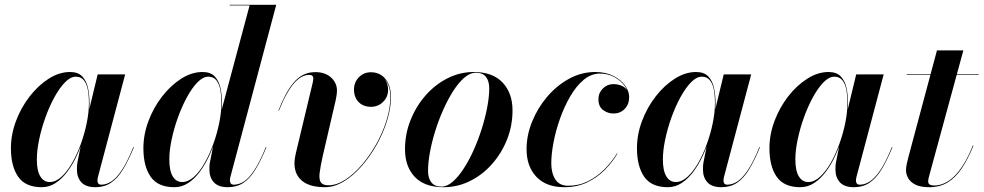

<svg xmlns="http://www.w3.org/2000/svg" viewBox="-20 -770 4098 800"><path d="M154 10Q86 10 55.8 -33.5Q25.5 -77 25.5 -152.5Q25.5 -210 46.8 -266.2Q68 -322.5 103.8 -368.5Q139.5 -414.5 183.2 -442.2Q227 -470 272 -470Q305.5 -470 323 -451.2Q340.5 -432.5 346.8 -402.8Q353 -373 353 -339.5Q353 -311.5 347 -275Q341 -238.5 329.2 -199.2Q317.5 -160 300.5 -122.8Q283.5 -85.5 261.2 -55.5Q239 -25.5 212.2 -7.8Q185.5 10 154 10ZM187 -11.5Q212 -11.5 235.8 -33Q259.5 -54.5 280.2 -90.5Q301 -126.5 316.8 -170Q332.5 -213.5 341.5 -258Q350.5 -302.5 350.5 -340.5Q350.5 -372 345.8 -396.8Q341 -421.5 329 -436Q317 -450.5 296 -450.5Q273.5 -450.5 250.5 -426.8Q227.5 -403 206.5 -364.5Q185.5 -326 169 -280Q152.5 -234 143 -188.2Q133.5 -142.5 133.5 -106Q133.5 -58.5 148 -35Q162.5 -11.5 187 -11.5ZM377.5 10Q337.5 10 319 -10.5Q300.5 -31 300.5 -63.5Q300.5 -73 301 -80.2Q301.5 -87.5 302.5 -92.5L316 -160.5L338.5 -237L351 -311L387 -460H501.5L388 -32.5Q386 -25 386 -17Q386 -10 389.8 -5.2Q393.5 -0.5 402.5 -0.5Q423.5 -0.5 444.8 -14.5Q466 -28.5 488.5 -62.5Q511 -96.5 535.5 -157L538 -156.5Q515 -100.5 492.2 -63.5Q469.5 -26.5 442 -8.2Q414.5 10 377.5 10Z M929.5 10Q889.5 10 871 -10.5Q852.5 -31 852.5 -63.5Q852.5 -69.5 852.8 -77.2Q853 -85 854.5 -92.5L868 -160.5L892.5 -243.5L901 -303L1020 -747.5H937V-750H1131L940 -33Q938 -25 938 -17.5Q938 -11 941.5 -5.8Q945 -0.5 954.5 -0.5Q976 -0.5 997 -14.2Q1018 -28 1040.5 -62.2Q1063 -96.5 1087.5 -157L1090 -156.5Q1067 -100.5 1044.2 -63.5Q1021.5 -26.5 994 -8.2Q966.5 10 929.5 10ZM706.5 10Q638 10 607.8 -33.5Q577.5 -77 577.5 -152.5Q577.5 -210 598.8 -266.2Q620 -322.5 655.8 -368.5Q691.5 -414.5 735.2 -442.2Q779 -470 824 -470Q857 -470 874.5 -451.8Q892 -433.5 898.5 -404Q905 -374.5 905 -339.5Q905 -311.5 899 -275Q893 -238.5 881.2 -199.2Q869.5 -160 852.5 -122.8Q835.5 -85.5 813.5 -55.5Q791.5 -25.5 764.8 -7.8Q738 10 706.5 10ZM739 -11.5Q764 -11.5 788 -33Q812 -54.5 832.5 -90.5Q853 -126.5 868.8 -170Q884.5 -213.5 893.5 -258Q902.5 -302.5 902.5 -340.5Q902.5 -371.5 897.8 -396.5Q893 -421.5 881 -436Q869 -450.5 848 -450.5Q825.5 -450.5 802.5 -426.8Q779.5 -403 758.5 -364.2Q737.5 -325.5 721 -279.5Q704.5 -233.5 695 -188Q685.5 -142.5 685.5 -106Q685.5 -58.5 699.8 -35Q714 -11.5 739 -11.5Z M1333 10Q1285 10 1254.2 -6.2Q1223.5 -22.5 1212.5 -54Q1201.5 -85.5 1212.5 -131L1282.5 -423.5Q1283.5 -428 1284.5 -433.8Q1285.5 -439.5 1285.5 -443Q1285.5 -450.5 1281.2 -454.2Q1277 -458 1269 -458Q1253 -458 1237.5 -450Q1222 -442 1206.5 -424.8Q1191 -407.5 1175 -379Q1159 -350.5 1142 -308.5L1140 -309Q1153.5 -343.5 1168.5 -372.5Q1183.5 -401.5 1201.5 -423.5Q1219.5 -445.5 1242.2 -457.5Q1265 -469.5 1294 -469.5Q1335 -469.5 1359.5 -447Q1384 -424.5 1384 -392.5Q1384 -381.5 1382 -370.8Q1380 -360 1378.5 -351.5L1325 -121Q1315 -76.5 1311.8 -49.5Q1308.5 -22.5 1316.8 -10.2Q1325 2 1348.5 2Q1382.5 2 1418.5 -21.2Q1454.5 -44.5 1488 -83.5Q1521.5 -122.5 1548.2 -170.5Q1575 -218.5 1590.8 -269.2Q1606.5 -320 1606.5 -365.5Q1606.5 -396 1596.8 -418.8Q1587 -441.5 1568.8 -454Q1550.5 -466.5 1526 -466.5V-468Q1546.5 -468 1562.8 -458.8Q1579 -449.5 1588 -433Q1597 -416.5 1597 -395.5Q1597 -366 1576.2 -345.5Q1555.5 -325 1526 -325Q1493.5 -325 1474.2 -344.8Q1455 -364.5 1455 -397Q1455 -427 1475.2 -448Q1495.5 -469 1526 -469Q1551 -469 1569.8 -456.2Q1588.5 -443.5 1598.8 -420.2Q1609 -397 1609 -365.5Q1609 -320 1593.2 -268.5Q1577.5 -217 1550 -167.8Q1522.5 -118.5 1487.2 -78.2Q1452 -38 1412.5 -14Q1373 10 1333 10Z M1828 10Q1749 10 1708.2 -33Q1667.5 -76 1667.5 -148Q1667.5 -212 1690.8 -270Q1714 -328 1753.8 -373Q1793.5 -418 1845 -444Q1896.5 -470 1953.5 -470Q2033 -470 2074.2 -426Q2115.5 -382 2115.5 -310Q2115.5 -246.5 2092.8 -189Q2070 -131.5 2030.2 -86.5Q1990.5 -41.5 1938.5 -15.8Q1886.5 10 1828 10ZM1820 7.5Q1843 7.5 1866.5 -13Q1890 -33.5 1912.2 -67.8Q1934.5 -102 1953.8 -145Q1973 -188 1987.5 -234Q2002 -280 2010.2 -323.5Q2018.5 -367 2018.5 -402Q2018.5 -432 2005 -449.5Q1991.5 -467 1962 -467Q1939 -467 1915.2 -446.8Q1891.5 -426.5 1869.2 -392Q1847 -357.5 1827.8 -314.8Q1808.5 -272 1794 -225.8Q1779.5 -179.5 1771.5 -136.2Q1763.5 -93 1763.5 -57.5Q1763.5 -28 1777.2 -10.2Q1791 7.5 1820 7.5Z M2331.5 10Q2256 10 2215 -33.2Q2174 -76.5 2174 -148.5Q2174 -206 2197 -263Q2220 -320 2259.8 -366.8Q2299.5 -413.5 2351 -441.8Q2402.5 -470 2460 -470Q2503.5 -470 2535.2 -454Q2567 -438 2584.2 -414Q2601.5 -390 2601.5 -366Q2601.5 -335 2582.8 -316Q2564 -297 2536.5 -297Q2512.5 -297 2493 -311.5Q2473.5 -326 2473.5 -356.5Q2473.5 -383 2491.8 -401.2Q2510 -419.5 2535.5 -419.5Q2552 -419.5 2567 -414Q2582 -408.5 2591.2 -396.8Q2600.5 -385 2600.5 -366H2599Q2599 -389.5 2582.8 -412Q2566.5 -434.5 2539.5 -449Q2512.5 -463.5 2479.5 -463.5Q2443.5 -463.5 2412.2 -437.5Q2381 -411.5 2356 -368.5Q2331 -325.5 2313.2 -275.2Q2295.5 -225 2286.2 -176Q2277 -127 2277 -90Q2277 -48 2294.2 -22Q2311.5 4 2347.5 4Q2392 4 2430 -15Q2468 -34 2498.5 -64.8Q2529 -95.5 2550.5 -130.5L2552.5 -129.5Q2531 -93.5 2499.2 -61.5Q2467.5 -29.5 2425.8 -9.8Q2384 10 2331.5 10Z M2762.5 10Q2694.5 10 2664.2 -33.5Q2634 -77 2634 -152.5Q2634 -210 2655.2 -266.2Q2676.5 -322.5 2712.2 -368.5Q2748 -414.5 2791.8 -442.2Q2835.5 -470 2880.5 -470Q2914 -470 2931.5 -451.2Q2949 -432.5 2955.2 -402.8Q2961.5 -373 2961.5 -339.5Q2961.5 -311.5 2955.5 -275Q2949.5 -238.5 2937.8 -199.2Q2926 -160 2909 -122.8Q2892 -85.5 2869.8 -55.5Q2847.5 -25.5 2820.8 -7.8Q2794 10 2762.5 10ZM2795.5 -11.5Q2820.5 -11.5 2844.2 -33Q2868 -54.5 2888.8 -90.5Q2909.5 -126.5 2925.2 -170Q2941 -213.5 2950 -258Q2959 -302.5 2959 -340.5Q2959 -372 2954.2 -396.8Q2949.5 -421.5 2937.5 -436Q2925.5 -450.5 2904.5 -450.5Q2882 -450.5 2859 -426.8Q2836 -403 2815 -364.5Q2794 -326 2777.5 -280Q2761 -234 2751.5 -188.2Q2742 -142.5 2742 -106Q2742 -58.5 2756.5 -35Q2771 -11.5 2795.5 -11.5ZM2986 10Q2946 10 2927.5 -10.5Q2909 -31 2909 -63.5Q2909 -73 2909.5 -80.2Q2910 -87.5 2911 -92.5L2924.5 -160.5L2947 -237L2959.5 -311L2995.5 -460H3110L2996.5 -32.5Q2994.5 -25 2994.5 -17Q2994.5 -10 2998.2 -5.2Q3002 -0.5 3011 -0.5Q3032 -0.5 3053.2 -14.5Q3074.5 -28.5 3097 -62.5Q3119.5 -96.5 3144 -157L3146.5 -156.5Q3123.5 -100.5 3100.8 -63.5Q3078 -26.5 3050.5 -8.2Q3023 10 2986 10Z M3314.5 10Q3246.5 10 3216.2 -33.5Q3186 -77 3186 -152.5Q3186 -210 3207.2 -266.2Q3228.5 -322.5 3264.2 -368.5Q3300 -414.5 3343.8 -442.2Q3387.5 -470 3432.5 -470Q3466 -470 3483.5 -451.2Q3501 -432.5 3507.2 -402.8Q3513.5 -373 3513.5 -339.5Q3513.5 -311.5 3507.5 -275Q3501.5 -238.5 3489.8 -199.2Q3478 -160 3461 -122.8Q3444 -85.5 3421.8 -55.5Q3399.5 -25.5 3372.8 -7.8Q3346 10 3314.5 10ZM3347.5 -11.5Q3372.5 -11.5 3396.2 -33Q3420 -54.5 3440.8 -90.5Q3461.5 -126.5 3477.2 -170Q3493 -213.5 3502 -258Q3511 -302.5 3511 -340.5Q3511 -372 3506.2 -396.8Q3501.5 -421.5 3489.5 -436Q3477.5 -450.5 3456.5 -450.5Q3434 -450.5 3411 -426.8Q3388 -403 3367 -364.5Q3346 -326 3329.5 -280Q3313 -234 3303.5 -188.2Q3294 -142.5 3294 -106Q3294 -58.5 3308.5 -35Q3323 -11.5 3347.5 -11.5ZM3538 10Q3498 10 3479.5 -10.5Q3461 -31 3461 -63.5Q3461 -73 3461.5 -80.2Q3462 -87.5 3463 -92.5L3476.5 -160.5L3499 -237L3511.5 -311L3547.5 -460H3662L3548.5 -32.5Q3546.5 -25 3546.5 -17Q3546.5 -10 3550.2 -5.2Q3554 -0.5 3563 -0.5Q3584 -0.5 3605.2 -14.5Q3626.5 -28.5 3649 -62.5Q3671.5 -96.5 3696 -157L3698.5 -156.5Q3675.5 -100.5 3652.8 -63.5Q3630 -26.5 3602.5 -8.2Q3575 10 3538 10Z M3852 10Q3816.5 10 3795.2 -0.2Q3774 -10.5 3764.5 -27Q3755 -43.5 3755 -61Q3755 -71.5 3758.2 -87Q3761.5 -102.5 3765.5 -117.5L3884 -560H3994L3852 -39Q3850.5 -33.5 3849 -27Q3847.5 -20.5 3847.5 -13.5Q3847.5 3 3872.5 3Q3892.5 3 3913.2 -5.8Q3934 -14.5 3954.5 -34Q3975 -53.5 3995 -85.5Q4015 -117.5 4033.5 -163.5L4036 -163Q4013 -106.5 3986.8 -67.8Q3960.5 -29 3927.8 -9.5Q3895 10 3852 10ZM3758 -457.5V-460H4058V-457.5Z"/></svg>

Font: Bodoni Moda 72pt SemiBold
Style: Italic
Weight: 600
Italic angle: -13°
Designer: Owen Earl
Foundry: indestructible type
Version: Version 2.004